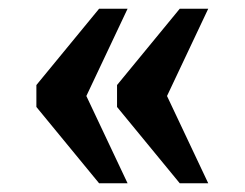

<svg xmlns="http://www.w3.org/2000/svg" viewBox="-20 -489 558 438"><path d="M390 -71 247 -245V-295L390 -469H455L361 -270L455 -71ZM206 -71 63 -245V-295L206 -469H271L177 -270L271 -71Z"/></svg>

Font: Noto Serif Sinhala SemiCondensed
Style: Bold
Weight: 700
Width: 4
Designer: Jelle Bosma - Monotype Design Team
Foundry: Monotype Imaging Inc.
Version: Version 2.007; ttfautohint (v1.8.4.7-5d5b)